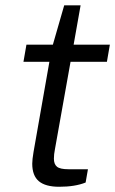

<svg xmlns="http://www.w3.org/2000/svg" viewBox="-20 -695 436 727"><path d="M204.1 12.2Q152.3 12.2 127.2 -8.8Q102.1 -29.8 102.1 -75.2Q102.1 -90.8 106.9 -119.1L167 -460.9H68.8L80.1 -525.9H180.2L223.1 -674.8H285.2L258.8 -525.9H396L384.8 -460.9H247.1L188 -129.9Q184.1 -110.8 184.1 -94.2Q184.1 -73.2 195.8 -63.7Q207.5 -54.2 238.8 -54.2H313L304.2 -3.9Q264.2 12.2 204.1 12.2Z"/></svg>

Font: Archivo Expanded Light
Style: Italic
Weight: 300
Width: 7
Italic angle: -10°
Designer: Hector Gatti
Foundry: Omnibus-Type
Version: Version 2.001